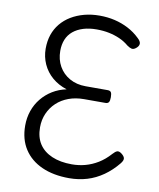

<svg xmlns="http://www.w3.org/2000/svg" viewBox="-106 -1083 978 1184"><g transform="rotate(10 383.0 -491.0)"><path d="M409 19Q310 19 237.5 -13.5Q165 -46 125.5 -107Q86 -168 86 -254Q86 -303 101 -346.5Q116 -390 144.5 -425Q173 -460 212 -484Q251 -508 299 -518Q246 -535 207.5 -568Q169 -601 148.5 -646.5Q128 -692 128 -743Q128 -791 141.5 -830.5Q155 -870 181 -901.5Q207 -933 243.5 -955Q280 -977 325 -989Q370 -1001 421 -1001Q471 -1001 516 -990.5Q561 -980 601.5 -959Q642 -938 675 -906Q695 -888 694.5 -872.5Q694 -857 676 -843Q662 -832 650 -834.5Q638 -837 621 -849Q595 -871 563.5 -885Q532 -899 496 -906.5Q460 -914 418 -914Q371 -914 334 -902.5Q297 -891 271 -869.5Q245 -848 232 -816.5Q219 -785 219 -745Q219 -691 243 -648.5Q267 -606 310.5 -581.5Q354 -557 411 -557H549Q564 -557 570 -548.5Q576 -540 576 -517Q576 -495 570 -486Q564 -477 549 -477H415Q363 -477 319.5 -461Q276 -445 244.5 -415.5Q213 -386 195.5 -346Q178 -306 178 -259Q178 -197 205.5 -155Q233 -113 285.5 -90.5Q338 -68 410 -68Q454 -68 494.5 -79Q535 -90 573 -113Q611 -136 646 -175Q661 -192 672.5 -195.5Q684 -199 699 -188Q718 -174 720.5 -160.5Q723 -147 707 -127Q668 -79 621 -46Q574 -13 521 3Q468 19 409 19Z"/></g></svg>

Font: Playwrite PL
Style: Regular
Weight: 400
Designer: Veronika Burian, José Scaglione
Foundry: TypeTogether
Version: Version 1.002